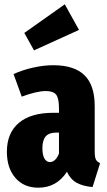

<svg xmlns="http://www.w3.org/2000/svg" viewBox="-20 -854 498 892"><path d="M445 -96 410 15Q365 11 336 -5Q307 -21 291 -56Q243 18 158 18Q91 18 51.5 -27.5Q12 -73 12 -149Q12 -236 67.5 -283Q123 -330 228 -330H254V-351Q254 -397 241 -414Q228 -431 193 -431Q151 -431 81 -405L43 -510Q85 -529 134 -540Q183 -551 227 -551Q325 -551 372.5 -504.5Q420 -458 420 -361V-150Q420 -125 425 -114Q430 -103 445 -96ZM254 -141V-238H242Q208 -238 192.5 -220.5Q177 -203 177 -165Q177 -134 186.5 -117.5Q196 -101 212 -101Q225 -101 236 -111.5Q247 -122 254 -141ZM281 -834 347 -715 138 -620 93 -701Z"/></svg>

Font: Fira Sans Extra Condensed ExtraBold
Style: Regular
Weight: 800
Width: 1
Designer: Carrois Corporate & Edenspiekermann AG
Foundry: Carrois Corporate GbR & Edenspiekermann AG
Version: Version 4.203